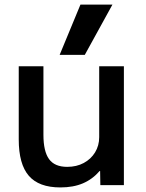

<svg xmlns="http://www.w3.org/2000/svg" viewBox="-20 -810 639 840"><path d="M244 10Q150 10 106 -41Q62 -92 62 -200V-520H170V-220Q170 -148 194.5 -114Q219 -80 274 -80Q315 -80 346.5 -97Q378 -114 396 -143.5Q414 -173 414 -210V-520H522V0H419L418 -62H416Q385 -26 343 -8Q301 10 244 10ZM351 -570H241L332 -790H472Z"/></svg>

Font: M PLUS 1 Thin Medium
Style: Regular
Weight: 500
Version: Version 1.001